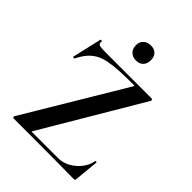

<svg xmlns="http://www.w3.org/2000/svg" viewBox="-235 -952 1074 1074"><g transform="rotate(45 302.5 -415.0)"><path d="M60 -13 411 -600Q414 -605 413.5 -606.5Q413 -608 406 -608Q344 -608 296.5 -605.5Q249 -603 213.5 -596Q178 -589 152 -574.5Q126 -560 106 -536.5Q86 -513 69 -478Q68 -476 62 -477Q56 -478 57 -481L97 -655Q98 -657 104 -656Q110 -655 109 -653Q106 -635 117 -630Q128 -625 166 -625Q226 -625 313 -625Q400 -625 531 -625Q536 -625 538.5 -620Q541 -615 538 -612L192 -27Q188 -22 189 -20.5Q190 -19 196 -19Q261 -19 314 -19Q367 -19 398 -19Q435 -19 468.5 -37.5Q502 -56 526 -86.5Q550 -117 556 -153Q557 -156 562 -156Q567 -156 567 -153L553 -8Q553 -5 551 -1.5Q549 2 544 2Q470 1 387.5 0.5Q305 0 222.5 0Q140 0 65 0Q61 0 59 -4.5Q57 -9 60 -13ZM320 -713Q292 -713 275.5 -729.5Q259 -746 259 -774Q259 -800 275.5 -816Q292 -832 320 -832Q348 -832 363 -816Q378 -800 378 -774Q378 -746 363 -729.5Q348 -713 320 -713Z"/></g></svg>

Font: Cormorant
Style: Bold
Weight: 700
Designer: Christian Thalmann (Catharsis Fonts)
Foundry: Catharsis Fonts
Version: Version 4.000